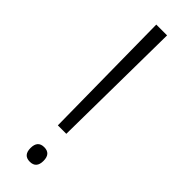

<svg xmlns="http://www.w3.org/2000/svg" viewBox="-232 -676 691 691"><g transform="rotate(45 113.0 -330.5)"><path d="M112 5Q79 5 79 -32Q79 -69 112 -69Q145 -69 145 -32Q145 5 112 5ZM85 -666H140L134 -159H91Z"/></g></svg>

Font: Khand Light
Style: Regular
Weight: 300
Designer: Devanagari: Sanchit Sawaria, Jyotish Sonowal; Latin: Satya Rajpurohit
Foundry: Indian Type Foundry
Version: Version 1.101;PS 1.0;hotconv 1.0.78;makeotf.lib2.5.61930; tt